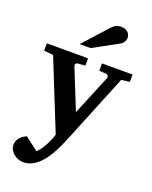

<svg xmlns="http://www.w3.org/2000/svg" viewBox="-174 -827 913 1152"><g transform="rotate(20 283.0 -251.5)"><path d="M503.9 -434.1 331.1 -9.8Q321.8 12.7 310.5 39.1Q299.3 65.4 285.4 92Q271.5 118.7 254.9 143.3Q238.3 168 217.8 187Q196.8 207.5 172.1 219.2Q147.5 231 118.2 231Q103.5 231 87.6 225.3Q71.8 219.7 58.8 209.2Q45.9 198.7 37.6 183.8Q29.3 168.9 29.8 150.9Q29.8 137.2 34.9 125.7Q40 114.3 48.1 105Q56.2 95.7 66.7 88.9Q77.1 82 87.9 77.1L172.9 142.1Q186.5 129.4 198.5 111.8Q210.4 94.2 220 75.4Q229.5 56.6 236.6 39.1Q243.7 21.5 247.1 8.8L68.8 -435.1L9.8 -440.9V-487.8H272.9V-440.9L227.1 -438Q217.8 -437 213.4 -430.7Q209 -424.3 211.9 -416L314.9 -159.2L420.9 -416Q423.8 -423.3 418.9 -430.2Q414.1 -437 405.8 -438L361.8 -440.9V-487.8H557.1V-440.9ZM454.1 -681.2Q454.1 -676.3 451.9 -670.2Q449.7 -664.1 446.3 -658.2Q442.9 -652.3 438 -647.2Q433.1 -642.1 428.2 -639.2L266.1 -550.8H196.3L333 -702.1Q341.8 -711.4 348.9 -717.5Q356 -723.6 363 -727.3Q370.1 -731 377.9 -732.4Q385.7 -733.9 396 -733.9Q412.1 -733.9 423.1 -729Q434.1 -724.1 441.2 -716.6Q448.2 -709 451.2 -699.5Q454.1 -689.9 454.1 -681.2Z"/></g></svg>

Font: Charis SIL
Style: Bold
Weight: 700
Foundry: SIL International
Version: Version 4.112